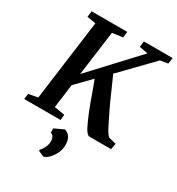

<svg xmlns="http://www.w3.org/2000/svg" viewBox="-236 -885 1197 1301"><g transform="rotate(30 362.0 -235.0)"><path d="M-3.5 0 2.5 -43 74 -56.5 158 -685.5 89.5 -696.5 95 -743H374L368.5 -696.5L287 -685.5L240.5 -336.5L565.5 -685.5L498.5 -697.5L503.5 -743H729L722.5 -696.5L662 -686L433 -450Q443 -428.5 456.2 -398.5Q469.5 -368.5 483.5 -336.8Q497.5 -305 510.2 -276Q523 -247 533.5 -227Q551.5 -190.5 565.2 -162Q579 -133.5 590 -112.8Q601 -92 610 -79.5Q619 -67 627 -61.5L684.5 -46.5L676.5 0H506.5Q496.5 -1 486.8 -11.5Q477 -22 467 -40.5Q457 -59 446.2 -83.5Q435.5 -108 423.5 -136.5Q414 -159 403.8 -187Q393.5 -215 382.8 -245Q372 -275 361.5 -303.8Q351 -332.5 341 -357.5L228 -242L203.5 -56.5L285 -43L281.5 0ZM259.5 254 260 244Q268.5 237 277.2 222.5Q286 208 292 190.2Q298 172.5 297 157Q297 139.5 289.2 125Q281.5 110.5 266.5 107V74L340 40Q371 52 383.2 75.5Q395.5 99 395 132.5Q394.5 166.5 379.8 196.8Q365 227 344.5 247.5Q324 268 305 273.5Z"/></g></svg>

Font: Merriweather 24pt SemiBold
Style: Italic
Weight: 600
Italic angle: -7.8°
Version: Version 2.101